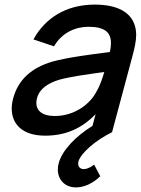

<svg xmlns="http://www.w3.org/2000/svg" viewBox="-20 -575 612 835"><path d="M467.3 0 556.4 -332.5C565.3 -365.7 572.2 -395.7 572.2 -423.4C572.2 -433.2 571.4 -442.7 569.4 -452C554.9 -523 488.5 -555 392 -555C267 -555 176.2 -496 125.4 -403.5L214.9 -373.5C249.5 -433.5 308.2 -458.5 365.2 -458.5C433.4 -458.5 462.6 -435.6 462.6 -387.6C462.6 -376.1 461 -363.3 457.8 -349C367.1 -337 275 -325.5 207.6 -307C117 -280.5 59 -228.5 37.2 -147C33.1 -131.6 31 -116.7 31 -102.5C31 -35.4 77.6 15 176.3 15C263.8 15 334.3 -15 395.8 -78.5L382.2 -27.5C309.7 17 250.3 78.5 235.3 134.5C232.8 143.9 231.5 153.1 231.5 161.9C231.5 205.4 261 240 310.5 240C345 240 384 223 416 191.5L389.5 141C373.2 153.5 357.3 160.5 344.3 160.5C329.7 160.5 319.9 150.8 319.9 136.7C319.9 133.8 320.3 130.7 321.1 127.5C331.1 90.5 397.2 34 467.3 0ZM217.7 -70.5C162 -70.5 138.1 -95 138.1 -127.5C138.1 -134 139.1 -140.9 141 -148C152.3 -190.5 190 -213.5 236.9 -228C286 -241.5 348.8 -250 433.5 -262C426.3 -237 415.1 -202.5 399.9 -177.5C373.8 -125 306.7 -70.5 217.7 -70.5Z"/></svg>

Font: Manrope
Style: SemiBoldItalic
Weight: 600
Italic angle: -15°
Designer: Mikhail Sharanda
Foundry: Mikhail Sharanda
Version: Version 4.502;hotconv 1.0.109;makeotfexe 2.5.65596